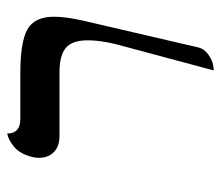

<svg xmlns="http://www.w3.org/2000/svg" viewBox="-60 -537 609 529"><g transform="rotate(-90 244.5 -272.5)"><path d="M314.9 12.2 380.9 -233.9Q397.9 -292.5 397.9 -335.9Q397.9 -377.9 377.2 -395.5Q356.4 -413.1 310.1 -413.1H134.8Q105.5 -413.1 89.8 -428.7Q74.2 -444.3 74.2 -469.2Q74.2 -480 76.2 -486.8Q80.1 -504.4 88.1 -518.1Q96.2 -531.7 105.2 -538.8Q114.3 -545.9 122.3 -550.3Q130.4 -554.7 135.7 -555.7L141.1 -557.1Q141.1 -521 181.2 -521H307.1Q393.1 -521 428 -501.5Q462.9 -481.9 462.9 -428.2Q462.9 -394 451.2 -344.2L378.9 -33.2Q375 -14.6 358.9 -3.2Q342.8 8.3 329.1 10.3Z"/></g></svg>

Font: Common Serif SemiBold
Style: Italic
Weight: 600
Italic angle: -12°
Designer: Philipp H. Poll, Khaled Hosny
Foundry: Stefan Peev, Context Ltd.
Version: Version 1.026